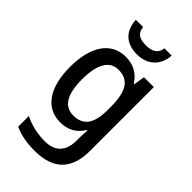

<svg xmlns="http://www.w3.org/2000/svg" viewBox="-295 -833 1156 1156"><g transform="rotate(45 283.0 -254.5)"><path d="M433 -749H371C365 -698 327 -683 280 -683C227 -683 195 -697 190 -749H128C132 -659 185 -606 279 -606C370 -606 428 -663 433 -749ZM243 -549C121 -549 48 -446 48 -268C48 -91 120 10 242 10C306 10 355 -16 389 -72H393C391 -52 390 -19 390 0V17C390 110 342 156 258 156C195 156 135 143 82 116V207C131 230 187 240 255 240C417 240 491 157 491 3V-539H407L396 -469H391C355 -524 306 -549 243 -549ZM266 -463C353 -463 392 -406 392 -270V-248C392 -127 353 -75 268 -75C191 -75 152 -138 152 -267C152 -394 192 -463 266 -463Z"/></g></svg>

Font: Noto Sans Arabic SemCond Med
Style: Regular
Weight: 500
Width: 4
Designer: Monotype Design Team, Nadine Chahine, Nizar Qandah and Khaled Hosny
Foundry: Monotype Imaging Inc.
Version: Version 2.012